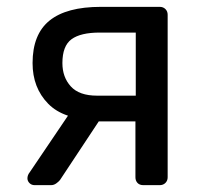

<svg xmlns="http://www.w3.org/2000/svg" viewBox="-20 -540 585 560"><path d="M398 0Q387 0 381 -6.5Q375 -13 375 -23V-186H260V-191Q166 -191 120.5 -237.5Q75 -284 75 -356Q75 -440 124.5 -480Q174 -520 274 -520H446Q456 -520 462.5 -513.5Q469 -507 469 -497V-23Q469 -13 462.5 -6.5Q456 0 446 0ZM81 0Q72 0 66 -6Q60 -12 60 -20Q60 -24 61.5 -28.5Q63 -33 67 -38L186 -214L282 -207L155 -15Q151 -10 144 -5Q137 0 129 0ZM263 -261H376V-445H271Q215 -445 188.5 -425.5Q162 -406 162 -356Q162 -315 186.5 -288Q211 -261 263 -261Z"/></svg>

Font: RubikRegular
Style: Regular
Weight: 400
Designer: Hubert and Fischer
Foundry: Hubert and Fischer
Version: Version 2.300;gftools[0.9.30]